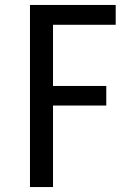

<svg xmlns="http://www.w3.org/2000/svg" viewBox="-20 -755 540 775"><path d="M101 0H194V-329H409V-408H194V-655H447V-735H101Z"/></svg>

Font: Noto Sans Mono CJK HK
Style: Regular
Weight: 400
Designer: Ryoko NISHIZUKA 西塚涼子 (kana, bopomofo & ideographs); Paul D. Hunt (Latin, Greek & Cyrillic); Sandoll Communications 산돌커뮤니
Foundry: Adobe
Version: Version 2.004;hotconv 1.0.118;makeotfexe 2.5.65603